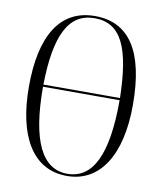

<svg xmlns="http://www.w3.org/2000/svg" viewBox="-83 -792 732 869"><g transform="rotate(10 283.5 -357.5)"><path d="M283 10C435 10 522 -128 522 -358C522 -603 442 -725 284 -725C123 -725 44 -592 44 -359C44 -137 122 10 283 10ZM459 -379H107C111 -606 164 -715 284 -715C408 -715 454 -606 459 -379ZM283 0C167 0 107 -121 107 -369H459C459 -119 401 0 283 0Z"/></g></svg>

Font: Noto Serif Display ExtraCondensed Light
Style: Regular
Weight: 300
Width: 2
Designer: Monotype Design Team
Foundry: Monotype Imaging Inc.
Version: Version 2.009